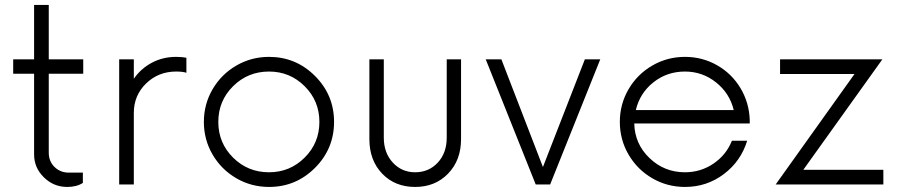

<svg xmlns="http://www.w3.org/2000/svg" viewBox="-20 -737 3596 767"><path d="M312.5 -442.4H174.8V-127.4Q174.8 -92.3 198 -69.8Q221.2 -47.4 254.9 -47.4H311V-6.3Q286.1 9.8 248.5 9.8Q194.3 9.8 155.3 -28.6Q116.2 -66.9 116.2 -120.1V-442.4H32.7V-500H116.2V-717.3H174.8V-500H312.5Z M683.6 -509.8Q707 -509.8 724.6 -506.3V-446.3Q710.4 -451.2 683.6 -451.2Q612.8 -451.2 563.7 -403.6Q514.6 -356 514.6 -286.1V0H456.1V-500H514.6V-422.4Q542.5 -462.9 586.4 -486.3Q630.4 -509.8 683.6 -509.8Z M1054.7 9.8Q983.9 9.8 924.1 -24.9Q864.3 -59.6 829.3 -119.4Q794.4 -179.2 794.4 -250Q794.4 -320.8 829.3 -380.6Q864.3 -440.4 924.1 -475.1Q983.9 -509.8 1054.7 -509.8Q1162.1 -509.8 1238.3 -433.6Q1314.5 -357.4 1314.5 -250Q1314.5 -142.6 1238.3 -66.4Q1162.1 9.8 1054.7 9.8ZM1054.7 -48.8Q1138.2 -48.8 1197 -107.4Q1255.9 -166 1255.9 -250Q1255.9 -334 1197 -392.6Q1138.2 -451.2 1054.7 -451.2Q970.2 -451.2 911.1 -392.6Q852.1 -334 852.1 -250Q852.1 -166 911.1 -107.4Q970.2 -48.8 1054.7 -48.8Z M1455.6 -181.2V-500H1513.2V-187.5Q1513.2 -126.5 1549.1 -87.6Q1585 -48.8 1638.2 -48.8Q1692.9 -48.8 1728.8 -87.4Q1764.6 -126 1764.6 -187.5V-500H1821.8V-181.2Q1821.8 -97.2 1770.3 -43.7Q1718.8 9.8 1638.2 9.8Q1557.6 9.8 1506.6 -43.5Q1455.6 -96.7 1455.6 -181.2Z M2316.4 -500H2377.9L2177.7 0H2120.1L1920.4 -500H1982.9L2148.9 -69.8Z M2975.1 -257.3V-243.7H2513.7Q2515.6 -162.1 2574.7 -105.5Q2633.8 -48.8 2716.3 -48.8Q2779.3 -48.8 2830.3 -83.5Q2881.3 -118.2 2903.8 -174.8H2964.8Q2939.9 -93.3 2871.8 -41.7Q2803.7 9.8 2716.3 9.8Q2645.5 9.8 2585.7 -24.9Q2525.9 -59.6 2491 -119.4Q2456.1 -179.2 2456.1 -250Q2456.1 -320.8 2491 -380.6Q2525.9 -440.4 2585.7 -475.1Q2645.5 -509.8 2716.3 -509.8Q2785.6 -509.8 2844.2 -476.6Q2902.8 -443.4 2937.7 -385.5Q2972.7 -327.6 2975.1 -257.3ZM2716.3 -451.2Q2644.5 -451.2 2590.3 -408.2Q2536.1 -365.2 2520 -297.4H2911.1Q2895 -364.3 2840.6 -407.7Q2786.1 -451.2 2716.3 -451.2Z M3189 -58.6H3508.8V0H3078.6L3393.6 -441.4H3096.2V-500H3504.9Z"/></svg>

Font: Now Alt Light
Style: Regular
Weight: 300
Designer: Alfredo Marco Pradil
Foundry: Alfredo Marco Pradil
Version: Version 1.002;PS 001.002;hotconv 1.0.88;makeotf.lib2.5.64775